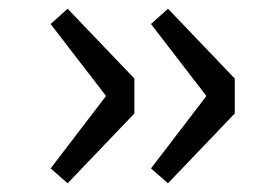

<svg xmlns="http://www.w3.org/2000/svg" viewBox="-20 -472 640 440"><path d="M135 -52 96 -86 223 -252 96 -417 135 -452 288 -292V-212ZM365 -52 326 -86 453 -252 326 -417 365 -452 518 -292V-212Z"/></svg>

Font: TypoPRO Source Code Pro
Style: Regular
Weight: 400
Monospace: yes
Designer: Paul D. Hunt, Teo Tuominen
Foundry: Adobe Systems Incorporated
Version: Version 2.010;PS 1.0;hotconv 1.0.84;makeotf.lib2.5.63406